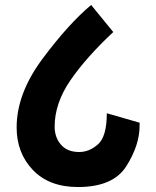

<svg xmlns="http://www.w3.org/2000/svg" viewBox="-20 -735 627 773"><path d="M299 -123Q340 -123 375 -154.5Q410 -186 410 -279L542 -241V-228Q542 -151 489 -66.5Q436 18 294 18Q178 18 112.5 -50.5Q47 -119 47 -222Q47 -359 152 -499.5Q257 -640 347 -715L436 -606Q326 -503 263 -411Q200 -319 200 -225Q200 -182 225.5 -152.5Q251 -123 299 -123Z"/></svg>

Font: Palanquin Dark Medium
Style: Regular
Weight: 500
Designer: Pria Ravichandran
Version: Version 1.001